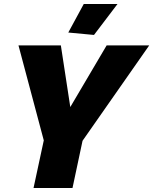

<svg xmlns="http://www.w3.org/2000/svg" viewBox="-20 -936 763 956"><path d="M198 -237 72 -710H283L330 -403L511 -710H723L391 -235L341 0H147ZM448 -762 320 -774 397 -916H565Z"/></svg>

Font: Raleway Thin Black
Style: Italic
Weight: 900
Italic angle: -12°
Version: Version 4.026